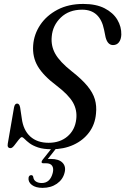

<svg xmlns="http://www.w3.org/2000/svg" viewBox="-20 -730 622 952"><path d="M236.5 10Q195 10 168.5 1Q142 -8 126.2 -20Q110.5 -32 102 -41Q93.5 -50 88 -50Q82.5 -50 72.2 -36.5Q62 -23 51.2 -9.2Q40.5 4.5 32.5 4.5Q14.5 4.5 18.5 -17.5L49.5 -197Q53 -216.5 65 -216.5Q76.5 -216.5 80 -196.5L88 -143Q95.5 -84.5 130 -53.2Q164.5 -22 221 -22Q278 -22 315 -54Q352 -86 358 -138.5Q363.5 -183.5 341.8 -221.8Q320 -260 261 -305Q195 -354.5 167.5 -401Q140 -447.5 144.5 -506Q148.5 -560 179.5 -606.5Q210.5 -653 265 -681.8Q319.5 -710.5 393 -710.5Q456.5 -710.5 498.8 -688.8Q541 -667 561.8 -632.2Q582.5 -597.5 581.5 -558Q580.5 -534.5 569.8 -520.5Q559 -506.5 540.5 -506.5Q513.5 -506.5 503.5 -545.5L496 -582.5Q476 -682 387.5 -682Q322 -682 281.5 -643Q241 -604 236.5 -548.5Q232 -502.5 254.2 -463Q276.5 -423.5 335 -377Q385.5 -337.5 413.2 -303.8Q441 -270 450.5 -237.2Q460 -204.5 456 -167Q451.5 -113.5 422 -73.8Q392.5 -34 344.5 -12Q296.5 10 236.5 10ZM244 -4.5H266.5L217 58.5Q223.5 58 231.5 58Q272 58 290.2 77Q308.5 96 300 127Q291.5 160.5 262 181Q232.5 201.5 191 201.5Q157 201.5 138 187Q119 172.5 121.5 151.5Q123.5 139 134 138.5Q141.5 137.5 144.5 146Q146.5 163 158.5 170.2Q170.5 177.5 187 177.5Q228.5 177.5 241.5 127.5Q247 105.5 238.8 92.5Q230.5 79.5 208 79.5H194.5Q187 79.5 186.2 74.5Q185.5 69.5 191 62.5Z"/></svg>

Font: Fraunces 144pt S050
Style: Italic
Weight: 400
Italic angle: -16°
Version: Version 1.000; ttfautohint (v1.8.3)